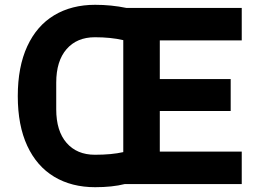

<svg xmlns="http://www.w3.org/2000/svg" viewBox="-20 -766 1084 799"><path d="M499 0Q447 13 376 13Q278 13 205.5 -30.5Q133 -74 93.5 -159Q54 -244 54 -366Q54 -488 93.5 -573.5Q133 -659 205.5 -702.5Q278 -746 376 -746Q443 -746 506 -733H986V-598H645V-437H940V-304H645V-135H986V0ZM493 -133V-599Q441 -611 375 -611Q300 -611 257 -561.5Q214 -512 214 -422V-311Q214 -221 257 -171.5Q300 -122 375 -122Q445 -122 493 -133Z"/></svg>

Font: IBM Plex Sans JP
Style: Bold
Weight: 700
Designer: Mike Abbink; Paul van der Laan; Pieter van Rosmalen; Wujin Sim; Yejin Wi; Jinhee Kim; Boomi Park; Yona Kim; Kichan Ma
Foundry: Sandoll Inc.
Version: Version 1.001